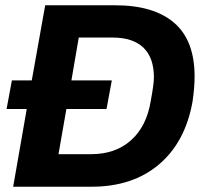

<svg xmlns="http://www.w3.org/2000/svg" viewBox="-20 -706 779 726"><path d="M29.8 0 81.1 -293.9H4.9L24.9 -401.9H100.1L150.9 -686H416Q561.5 -686 638.7 -619.6Q715.8 -553.2 715.8 -417Q715.8 -373.5 708 -321.8Q680.7 -168.5 581.1 -84.2Q481.4 0 327.1 0ZM201.2 -123H324.2Q416.5 -123 475.3 -175.5Q534.2 -228 549.8 -323.2Q562 -388.2 562 -413.1Q562 -487.8 522.2 -525.9Q482.4 -564 405.8 -564H277.8L250 -401.9H402.8L382.8 -293.9H231Z"/></svg>

Font: Archivo
Style: Bold Italic
Weight: 700
Italic angle: -10°
Designer: Hector Gatti
Foundry: Omnibus-Type
Version: Version 2.001